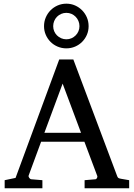

<svg xmlns="http://www.w3.org/2000/svg" viewBox="-20 -1004 714 1024"><path d="M314 -558.1 216.8 -295.9H412.1ZM431.2 0V-43L488.8 -47.9Q493.7 -47.9 497.1 -54.4Q500.5 -61 499 -64.9L430.2 -248H199.2L132.8 -67.9Q131.8 -64.9 132.8 -61.5Q133.8 -58.1 136.2 -54.9Q138.7 -51.8 141.6 -49.8Q144.5 -47.9 147 -47.9L206.1 -43V0H4.9V-43L63 -55.2L295.9 -687H371.1L603 -69.8Q606.4 -59.6 609.6 -56.2Q612.8 -52.7 624 -50.8L668.9 -43V0ZM403.8 -864.3Q403.8 -878.9 398.4 -891.8Q393.1 -904.8 383.5 -914.6Q374 -924.3 361.3 -929.9Q348.6 -935.5 334 -935.5Q319.3 -935.5 306.4 -929.9Q293.5 -924.3 283.9 -914.6Q274.4 -904.8 269 -891.8Q263.7 -878.9 263.7 -864.3Q263.7 -850.1 269 -837.4Q274.4 -824.7 283.9 -815.2Q293.5 -805.7 306.4 -800Q319.3 -794.4 334 -794.4Q348.6 -794.4 361.3 -800Q374 -805.7 383.5 -815.2Q393.1 -824.7 398.4 -837.4Q403.8 -850.1 403.8 -864.3ZM452.6 -864.3Q452.6 -839.8 443.4 -818.4Q434.1 -796.9 418 -780.8Q401.9 -764.6 380.4 -755.4Q358.9 -746.1 334 -746.1Q309.1 -746.1 287.4 -755.4Q265.6 -764.6 249.5 -780.8Q233.4 -796.9 224.1 -818.4Q214.8 -839.8 214.8 -864.3Q214.8 -889.2 224.1 -910.9Q233.4 -932.6 249.5 -949Q265.6 -965.3 287.4 -974.9Q309.1 -984.4 334 -984.4Q358.9 -984.4 380.4 -974.9Q401.9 -965.3 418 -949Q434.1 -932.6 443.4 -910.9Q452.6 -889.2 452.6 -864.3Z"/></svg>

Font: Charis SIL APac
Style: Regular
Weight: 400
Foundry: SIL International
Version: Version 5.000